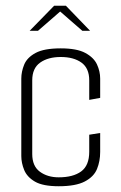

<svg xmlns="http://www.w3.org/2000/svg" viewBox="-20 -643 419 667"><path d="M184 4Q129 4 101.5 -12Q74 -28 64 -52.5Q54 -77 54 -101V-370Q54 -394 64 -418.5Q74 -443 103.5 -459Q133 -475 191 -475Q247 -475 276.5 -459Q306 -443 317 -419Q328 -395 328 -370V-303L290 -296V-364Q290 -406 263 -425.5Q236 -445 191 -445Q147 -445 119.5 -425.5Q92 -406 92 -364V-108Q92 -66 118.5 -46.5Q145 -27 184 -27Q234 -27 262 -47.5Q290 -68 290 -116V-175L328 -181V-115Q328 -83 317 -56Q306 -29 274.5 -12.5Q243 4 184 4ZM83 -536 168 -623H209L293 -536H266L189 -603L112 -536Z"/></svg>

Font: Smooch Sans Light
Style: Regular
Weight: 300
Designer: Robert E. Leuschke
Foundry: Robert E. Leuschke
Version: Version 1.010; ttfautohint (v1.8.3)